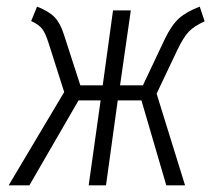

<svg xmlns="http://www.w3.org/2000/svg" viewBox="-20 -554 650 574"><path d="M577.1 -534.2 591.8 -490.2Q560.5 -476.1 544.7 -459.7Q528.8 -443.4 509.8 -403.8L448.2 -273.9L533.2 0H477.1L402.8 -253.9H332L296.9 0H245.1L280.8 -253.9H214.8L67.9 0H5.9L171.9 -278.8L126 -422.9Q116.2 -454.6 106.2 -467.5Q96.2 -480.5 73.2 -491.2L90.8 -534.2Q126 -520.5 143.1 -502.7Q160.2 -484.9 170.9 -451.2L220.2 -298.8H287.1L317.9 -522.9H371.1L338.9 -298.8H407.2L473.1 -438Q493.2 -479.5 515.4 -499.3Q537.6 -519 577.1 -534.2Z"/></svg>

Font: Fira Sans Compressed Light
Style: Italic
Weight: 300
Width: 3
Italic angle: -8°
Designer: Carrois Corporate & Edenspiekermann AG
Foundry: Carrois Corporate GbR & Edenspiekermann AG
Version: Version 4.203;PS 004.203;hotconv 1.0.88;makeotf.lib2.5.64775